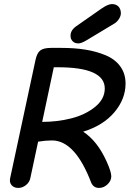

<svg xmlns="http://www.w3.org/2000/svg" viewBox="-20 -916 636 942"><path d="M364 -703Q347 -703 336.5 -713.5Q326 -724 326 -741Q326 -768 355 -788L481 -876Q511 -896 529 -896Q550 -896 561.5 -883.5Q573 -871 573 -851Q573 -838 564 -823.5Q555 -809 542 -801L404 -718Q379 -703 364 -703ZM70 6Q48 6 36.5 -8Q25 -22 30 -43L154 -621Q161 -655 177 -668Q193 -681 230 -681H282Q346 -681 399 -672.5Q452 -664 498 -645Q544 -626 570 -590.5Q596 -555 596 -506Q596 -430 541 -365Q486 -300 388 -270Q458 -224 503 -124Q526 -73 526 -51Q526 -29 507.5 -11.5Q489 6 466 6Q438 6 427 -21Q348 -227 235 -227Q204 -227 167 -221L129 -43Q125 -22 107.5 -8Q90 6 70 6ZM187 -318Q262 -318 330.5 -335.5Q399 -353 446.5 -391.5Q494 -430 494 -482Q494 -586 264 -586H244Z"/></svg>

Font: Comic Neue
Style: Bold Italic
Weight: 700
Italic angle: -12°
Designer: Craig Rozynski
Foundry: Craig Rozynski
Version: Version 2.003